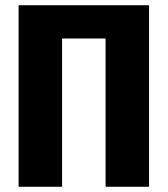

<svg xmlns="http://www.w3.org/2000/svg" viewBox="-20 -713 640 733"><path d="M383 0V-566H217V0H51V-693H549V0Z"/></svg>

Font: Qzxlaeiskcpccdgjqmyffctclhy
Style: Regular
Weight: 700
Monospace: yes
Designer: Carrois Corporate & Edenspiekermann
Foundry: Carrois Corporate GbR & Edenspiekermann AG
Version: Version 2.001